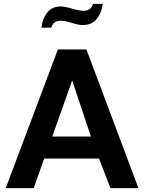

<svg xmlns="http://www.w3.org/2000/svg" viewBox="-20 -979 750 999"><path d="M514.6 -959Q509.8 -915 484.4 -881.8Q459 -848.6 409.2 -848.6Q389.6 -848.6 353.5 -859.9Q317.4 -871.1 296.9 -871.1Q255.9 -871.1 247.1 -835H195.3Q200.2 -878.9 224.6 -912.1Q249 -945.3 296.9 -945.3Q317.4 -945.3 355 -934.1Q392.6 -922.9 413.1 -922.9Q455.1 -922.9 463.9 -959ZM700.2 0H554.7L495.1 -154.3H210L155.3 0H9.8L281.2 -721.7H429.7ZM453.1 -268.6 355.5 -560.5 252 -268.6Z"/></svg>

Font: FreeUniversal
Style: Bold
Weight: 700
Version: Version 1.001